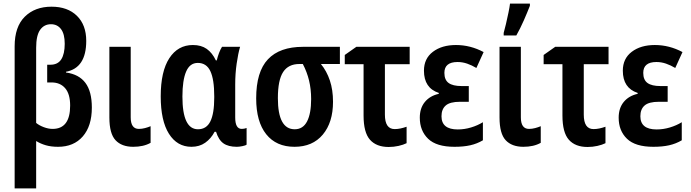

<svg xmlns="http://www.w3.org/2000/svg" viewBox="-20 -802 3822 1062"><path d="M265 -765Q354 -765 405.5 -714.5Q457 -664 457 -576Q457 -426 345 -405V-401Q417 -391 452.5 -343.5Q488 -296 488 -207Q488 -105 438 -47.5Q388 10 301 10Q263 10 233.5 1.5Q204 -7 180 -22V240H61V-546Q61 -654 117 -709.5Q173 -765 265 -765ZM262 -668Q224 -668 202 -637Q180 -606 180 -538V-122Q197 -108 222.5 -98.5Q248 -89 271 -89Q368 -89 368 -218Q368 -282 340.5 -314Q313 -346 265 -346H241V-444H259Q300 -444 319 -474Q338 -504 338 -560Q338 -614 317.5 -641Q297 -668 262 -668Z M703 -543V-153Q703 -89 748 -89Q765 -89 782 -93.5Q799 -98 813 -104V-12Q774 10 717 10Q653 10 619 -26.5Q585 -63 585 -152V-543Z M1039 10Q960 10 914.5 -62Q869 -134 869 -269Q869 -407 916.5 -480Q964 -553 1047 -553Q1093 -553 1123.5 -531.5Q1154 -510 1174 -468H1179Q1184 -489 1191.5 -509Q1199 -529 1208 -543H1308Q1297 -506 1289 -450Q1281 -394 1281 -335V-152Q1281 -89 1317 -89Q1331 -89 1344 -94V-2Q1338 3 1320 6.5Q1302 10 1290 10Q1243 10 1216 -9Q1189 -28 1175 -73H1167Q1147 -35 1115 -12.5Q1083 10 1039 10ZM1075 -87Q1122 -87 1143.5 -130.5Q1165 -174 1165 -262V-270Q1165 -363 1143.5 -408.5Q1122 -454 1074 -454Q1030 -454 1009.5 -406Q989 -358 989 -268Q989 -87 1075 -87Z M1822 -239Q1822 -125 1765.5 -57.5Q1709 10 1609 10Q1508 10 1452.5 -59.5Q1397 -129 1397 -258Q1397 -405 1462 -474Q1527 -543 1656 -543H1860V-448H1755Q1787 -409 1804.5 -357Q1822 -305 1822 -239ZM1517 -259Q1517 -87 1610 -87Q1656 -87 1678.5 -130.5Q1701 -174 1701 -254Q1701 -309 1689.5 -356.5Q1678 -404 1655 -448H1636Q1575 -448 1546 -403.5Q1517 -359 1517 -259Z M2246 -543V-447H2109V-168Q2109 -88 2163 -88Q2179 -88 2195.5 -91.5Q2212 -95 2229 -101V-10Q2211 -1 2184.5 5Q2158 11 2130 11Q2062 11 2026.5 -29Q1991 -69 1991 -163V-447H1887V-498L1951 -543Z M2573 -326V-239H2524Q2469 -239 2445.5 -218.5Q2422 -198 2422 -159Q2422 -86 2512 -86Q2549 -86 2585.5 -97Q2622 -108 2651 -126V-26Q2619 -7 2581.5 1.5Q2544 10 2494 10Q2394 10 2348 -34.5Q2302 -79 2302 -151Q2302 -204 2330 -238Q2358 -272 2407 -283V-288Q2325 -315 2325 -411Q2325 -478 2374.5 -515.5Q2424 -553 2502 -553Q2582 -553 2655 -514L2615 -426Q2590 -441 2564 -450Q2538 -459 2511 -459Q2438 -459 2438 -399Q2438 -360 2461.5 -343Q2485 -326 2533 -326Z M2861 -543V-153Q2861 -89 2906 -89Q2923 -89 2940 -93.5Q2957 -98 2971 -104V-12Q2932 10 2875 10Q2811 10 2777 -26.5Q2743 -63 2743 -152V-543ZM2766 -606V-620Q2771 -637 2778.5 -669Q2786 -701 2792.5 -732.5Q2799 -764 2801 -782H2911V-770Q2897 -734 2877.5 -689.5Q2858 -645 2836 -606Z M3346 -543V-447H3209V-168Q3209 -88 3263 -88Q3279 -88 3295.5 -91.5Q3312 -95 3329 -101V-10Q3311 -1 3284.5 5Q3258 11 3230 11Q3162 11 3126.5 -29Q3091 -69 3091 -163V-447H2987V-498L3051 -543Z M3673 -326V-239H3624Q3569 -239 3545.5 -218.5Q3522 -198 3522 -159Q3522 -86 3612 -86Q3649 -86 3685.5 -97Q3722 -108 3751 -126V-26Q3719 -7 3681.5 1.5Q3644 10 3594 10Q3494 10 3448 -34.5Q3402 -79 3402 -151Q3402 -204 3430 -238Q3458 -272 3507 -283V-288Q3425 -315 3425 -411Q3425 -478 3474.5 -515.5Q3524 -553 3602 -553Q3682 -553 3755 -514L3715 -426Q3690 -441 3664 -450Q3638 -459 3611 -459Q3538 -459 3538 -399Q3538 -360 3561.5 -343Q3585 -326 3633 -326Z"/></svg>

Font: Avrile Sans Condensed SemiBold
Style: Regular
Weight: 600
Width: 3
Designer: Monotype Design Team
Foundry: Monotype Imaging Inc.
Version: Version 2.001;September 10, 2019;FontCreator 11.5.0.2425 64-